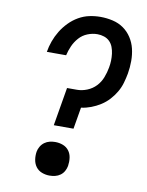

<svg xmlns="http://www.w3.org/2000/svg" viewBox="-85 -804 669 873"><g transform="rotate(10 250.0 -367.5)"><path d="M184 -221 214 -398H260Q283 -398 306.5 -407.5Q330 -417 347 -435Q364 -453 373 -476.5Q382 -500 386 -523Q389 -539 389.5 -555Q390 -571 388 -587Q386 -603 380.5 -617.5Q375 -632 364.5 -642.5Q354 -653 339 -658Q324 -663 308 -663Q285 -663 262.5 -654Q240 -645 224 -627Q208 -609 198.5 -587.5Q189 -566 184 -544H95Q99 -569 108 -594Q117 -619 131 -642Q145 -665 164.5 -685Q184 -705 207.5 -718.5Q231 -732 256.5 -737.5Q282 -743 308 -743Q337 -743 365 -736.5Q393 -730 415 -714.5Q437 -699 452 -676Q467 -653 473.5 -626Q480 -599 480 -569.5Q480 -540 475 -511Q471 -489 464.5 -466.5Q458 -444 446 -423.5Q434 -403 417.5 -385Q401 -367 380.5 -354Q360 -341 337.5 -332.5Q315 -324 292 -321L275 -221ZM204 8Q186 8 169 1.5Q152 -5 141.5 -19Q131 -33 128 -51.5Q125 -70 128 -89Q130 -101 137 -113Q144 -125 155 -133Q166 -141 179 -144Q192 -147 204 -147Q223 -147 240 -140.5Q257 -134 267.5 -120Q278 -106 280.5 -87.5Q283 -69 280 -50Q278 -38 271.5 -26Q265 -14 254 -6Q243 2 230 5Q217 8 204 8Z"/></g></svg>

Font: iosevka_custom_sans_ss08 Md
Style: Italic
Weight: 500
Italic angle: -10°
Designer: Belleve Invis
Foundry: Belleve Invis
Version: Version 10.3.0; ttfautohint (v1.8.3)